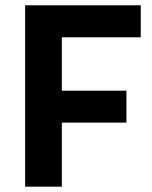

<svg xmlns="http://www.w3.org/2000/svg" viewBox="-20 -700 571 720"><path d="M74.2 0V-680.2H507.8V-560.1H211.9V-359.9H454.1V-240.2H211.9V0Z"/></svg>

Font: TitilliumWeb-Bold
Style: Bold
Weight: 700
Version: Version 1.001;PS 57.000;hotconv 1.0.70;makeotf.lib2.5.55311